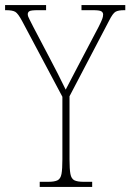

<svg xmlns="http://www.w3.org/2000/svg" viewBox="-29 -734 512 754"><path d="M127 0V-20H160Q185 -20 197 -26Q209 -32 212.5 -51Q216 -70 216 -108V-354L58 -651Q42 -681 31 -687.5Q20 -694 -5 -694H-9V-714H152V-694H120Q93 -694 86.5 -690Q80 -686 80 -678Q80 -670 87 -657.5Q94 -645 103 -626L165 -508Q182 -476 198 -444.5Q214 -413 229 -382Q237 -397 248.5 -419.5Q260 -442 277 -474L359 -630Q369 -650 372.5 -659.5Q376 -669 376 -677Q376 -685 369 -689.5Q362 -694 336 -694H291V-714H463V-694H459Q436 -694 425 -688Q414 -682 399 -652L244 -356V-108Q244 -70 247.5 -51Q251 -32 263 -26Q275 -20 300 -20H333V0Z"/></svg>

Font: Noto Serif Tamil Condensed Thin
Style: Italic
Weight: 100
Width: 3
Italic angle: -12°
Designer: Indian Type Foundry, Tom Grace, and the Monotype Design Team
Foundry: Monotype Imaging Inc.
Version: Version 2.003; ttfautohint (v1.8.4.7-5d5b)